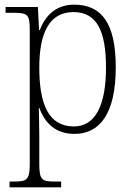

<svg xmlns="http://www.w3.org/2000/svg" viewBox="-20 -566 575 826"><path d="M21 240H243V215H218C162 215 149 210 149 140V18C149 -39 147 -79 147 -102H149C175 -32 223 10 300 10C411 10 478 -79 478 -277C478 -463 419 -546 299 -546C220 -546 175 -498 151 -437H148L143 -536H4V-511H33C98 -511 108 -506 108 -438V139C108 209 95 215 39 215H21ZM298 -22C187 -22 149 -121 149 -276C149 -420 190 -514 296 -514C396 -514 436 -434 436 -275C436 -115 391 -22 298 -22Z"/></svg>

Font: Noto Serif Hebrew SemiCondensed ExtraLight
Style: Regular
Weight: 200
Width: 4
Designer: Monotype Design Team
Foundry: Monotype Imaging Inc.
Version: Version 2.004